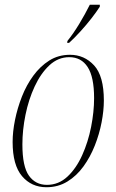

<svg xmlns="http://www.w3.org/2000/svg" viewBox="-20 -776 489 806"><path d="M175 10Q112 10 72.5 -36.5Q33 -83 33 -180Q33 -223 43 -272.5Q53 -322 72 -370.5Q91 -419 120 -458.5Q149 -498 187 -522Q225 -546 274 -546Q334 -546 375 -501.5Q416 -457 416 -354Q416 -312 406.5 -262.5Q397 -213 378 -165Q359 -117 330.5 -77.5Q302 -38 263 -14Q224 10 175 10ZM177 0Q226 0 263 -34.5Q300 -69 325 -124.5Q350 -180 362.5 -243.5Q375 -307 375 -364Q375 -453 348 -494.5Q321 -536 271 -536Q224 -536 187.5 -502Q151 -468 125.5 -413Q100 -358 87 -294Q74 -230 74 -170Q74 -77 101.5 -38.5Q129 0 177 0ZM263 -604Q288 -635 312.5 -675.5Q337 -716 357 -756H399V-748Q385 -726 364 -699Q343 -672 318 -644.5Q293 -617 270 -596H262Z"/></svg>

Font: Noto Serif Display Condensed ExtraLight
Style: Italic
Weight: 200
Width: 3
Italic angle: -12°
Designer: Monotype Design Team
Foundry: Monotype Imaging Inc.
Version: Version 2.009